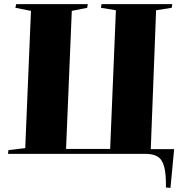

<svg xmlns="http://www.w3.org/2000/svg" viewBox="-20 -750 893 936"><path d="M302 -24H517L545 -700L472 -712L475 -730H820L817 -712L741 -700L715 -23H829L811 166L789 164Q790 97 780 61.5Q770 26 747.5 13Q725 0 689 0H19L21 -18L103 -28L131 -697L55 -712L59 -730H408L405 -712L330 -697Z"/></svg>

Font: Literata 72pt ExtraBold
Style: Italic
Weight: 800
Italic angle: -2°
Designer: Latin by Veronika Burian and Jose Scaglione. Greek by Irene Vlachou. Cyrillic by Vera Evstafieva
Foundry: TypeTogether
Version: Version 3.002